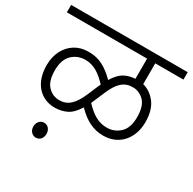

<svg xmlns="http://www.w3.org/2000/svg" viewBox="-162 -788 1078 1074"><g transform="rotate(30 376.5 -251.0)"><path d="M518.1 -574.2V-443.8C492.2 -442.4 468.8 -436 448.2 -424.8C427.2 -413.1 407.7 -392.1 389.2 -361.8C334.5 -416.5 284.7 -443.8 222.2 -443.8H217.8H213.9C182.1 -443.8 154.3 -436 129.4 -420.9C79.6 -390.1 49.8 -332.5 49.8 -262.2C49.8 -140.1 121.1 -78.1 206.1 -78.1C233.9 -78.1 259.8 -84 283.2 -95.2C306.2 -106.4 328.1 -128.4 348.1 -161.1C401.4 -106.4 453.6 -78.1 520 -78.1C622.6 -78.1 688 -155.8 688 -261.2C688 -311.5 676.8 -352.1 654.8 -381.8C632.3 -411.6 604.5 -431.2 570.8 -439.9V-574.2H752.9V-622.1H0V-574.2ZM405.8 -284.2C439.5 -365.7 475.1 -396 529.8 -396C557.6 -396 582 -385.7 603 -364.7C623.5 -343.8 633.8 -309.6 633.8 -262.2C633.8 -215.8 622.1 -182.1 599.1 -160.2C575.7 -138.2 547.9 -127 515.1 -127C460.4 -127 419.4 -152.3 371.1 -203.1C374.5 -210.4 377.4 -217.8 380.9 -226.1ZM104 -259.8C104 -306.2 115.7 -340.3 139.2 -362.8C162.1 -384.8 190.4 -396 223.1 -396C277.8 -396 317.9 -369.6 366.2 -318.8C362.8 -312.5 359.4 -305.2 356 -296.9L332 -240.2C297.4 -157.7 261.2 -127 208 -127C179.2 -127 154.8 -137.7 134.8 -158.7C114.3 -179.7 104 -213.4 104 -259.8ZM156.7 71.8C156.7 101.1 176.3 120.1 199.7 120.1C223.6 120.1 241.7 101.1 241.7 71.8C241.7 43.9 223.6 23.9 199.7 23.9C176.3 23.9 156.7 43.9 156.7 71.8Z"/></g></svg>

Font: Noto Reveo Sans
Style: Regular
Weight: 300
Designer: Monotype Design Team
Foundry: Monotype Imaging Inc.
Version: Version 2.007